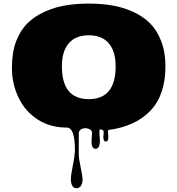

<svg xmlns="http://www.w3.org/2000/svg" viewBox="-20 -691 964 1045"><path d="M478 79.1 481 32.2Q481 20 469.5 13.4Q458 6.8 444.3 6.8Q430.7 6.8 419.7 14.2Q408.7 21.5 408.7 35.2V147.5Q408.7 171.9 418.9 219.2Q429.2 266.6 429.2 286.9Q429.2 307.1 420.4 320.3Q411.6 333.5 396.2 333.5Q380.9 333.5 373.3 319.8Q365.7 306.2 365.7 284.2Q365.7 262.2 376.7 208Q387.7 153.8 387.7 124Q387.7 3.4 343.3 3.4Q253.9 3.4 185.5 -40.3Q117.2 -84 81.1 -159.4Q44.9 -234.9 44.9 -321Q44.9 -407.2 68.1 -467Q91.3 -526.9 129.9 -564.7Q168.5 -602.5 223.1 -627.2Q277.8 -651.9 336.4 -661.6Q395 -671.4 462.9 -671.4Q530.8 -671.4 589.4 -661.6Q647.9 -651.9 702.6 -627.4Q757.3 -603 795.9 -564.9Q834.5 -526.9 857.4 -467Q880.4 -407.2 880.4 -330.6Q880.4 -174.3 798.8 -88.6Q717.3 -2.9 569.3 16.6Q567.9 19 567.9 27.3L569.8 54.2Q569.8 79.1 556.2 79.1Q542.5 79.1 542.5 55.2L544.4 27.8Q544.4 13.2 522.9 13.2Q521 17.6 521 29.8L523.9 77.1Q523.9 91.8 518.6 105.5Q513.2 119.1 500.5 119.1Q478 119.1 478 79.1ZM316.9 -330.1Q316.9 -151.4 463.1 -151.4Q609.4 -151.4 609.4 -330.1Q609.4 -412.1 571.8 -455.6Q534.2 -499 463.1 -499Q392.1 -499 354.5 -455.6Q316.9 -412.1 316.9 -330.1Z"/></svg>

Font: Nosifer
Style: Regular
Weight: 400
Version: Version 001.002